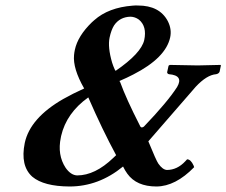

<svg xmlns="http://www.w3.org/2000/svg" viewBox="-20 -674 830 704"><path d="M381.8 -536.1Q374.5 -501 391.1 -444.3Q395.5 -430.7 400.4 -419.9L403.8 -414.1Q497.6 -478.5 508.8 -526.9Q519.5 -577.1 489.3 -602.1Q475.1 -612.3 458.5 -612.8Q419.4 -611.8 398.4 -581.1Q387.7 -564 381.8 -536.1ZM629.4 -355Q654.3 -397.5 599.6 -401.9Q593.3 -403.3 592.8 -409.2L598.1 -433.1L602.5 -436Q603.5 -436 705.1 -434.1L788.6 -436L790 -434.1L785.2 -411.1Q782.2 -403.8 772.5 -401.9Q738.3 -399.4 697.3 -355.5Q690.9 -348.6 684.6 -340.8Q683.6 -339.8 523.9 -155.8Q552.7 -85.4 560.5 -74.2Q576.2 -51.8 591.8 -50.8Q629.9 -50.8 659.7 -83Q663.1 -86.9 666 -89.8Q679.7 -89.8 689.9 -66.9Q691.4 -63.5 691.9 -61Q623.5 9.3 553.7 9.8Q480.5 9.8 446.8 -37.1Q438 -49.3 431.2 -63.5Q341.8 9.8 234.9 9.8Q140.6 9.3 98.6 -25.9Q53.7 -65.9 70.8 -149.9Q90.3 -241.2 211.9 -311Q246.6 -330.6 288.6 -349.6Q246.6 -422.9 251.5 -472.2Q252.4 -481.9 254.4 -491.2Q265.1 -542 316.9 -592.3Q321.8 -596.7 325.7 -600.1Q377.9 -646.5 466.3 -653.3Q476.1 -654.3 485.8 -653.8Q564.9 -653.8 595.2 -596.7Q610.4 -566.9 604 -537.1Q587.9 -461.9 468.8 -400.9Q446.3 -389.2 418 -377L420.9 -372.1Q442.4 -312.5 492.7 -213.9Q496.6 -203.1 505.4 -208.5Q506.8 -209.5 507.8 -210Q594.7 -300.8 629.4 -355ZM303.7 -316.9Q223.6 -259.8 204.1 -175.3Q203.6 -172.4 203.1 -169.9Q189.5 -106 220.7 -58.6Q239.7 -31.7 262.7 -30.8Q328.6 -30.8 395.5 -95.2Q400.9 -100.6 405.8 -105Q356 -196.8 303.7 -316.9Z"/></svg>

Font: Linux Libertine Slanted O
Style: Bold Slanted
Weight: 700
Designer: Philipp H. Poll
Foundry: Philipp H. Poll
Version: Version 5.0.0